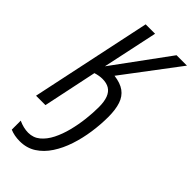

<svg xmlns="http://www.w3.org/2000/svg" viewBox="-297 -771 1071 1071"><g transform="rotate(45 238.5 -235.0)"><path d="M115.7 244.1Q94.2 244.1 75 240.5Q55.7 236.8 38.6 229.5V158.7Q57.1 167.5 77.1 172.4Q97.2 177.2 115.2 177.2Q155.3 177.2 185.1 152.6Q214.8 127.9 235.6 86.7Q256.3 45.4 269 -4.6Q281.7 -54.7 287.6 -106.2Q293.5 -157.7 293.5 -202.1Q293.5 -246.6 282.7 -274.4Q272 -302.2 250.5 -315.4Q229 -328.6 196.3 -328.6Q184.1 -328.6 169.7 -326.2Q155.3 -323.7 141.6 -319.3L74.7 0H0.5L151.4 -713.9H225.6L156.2 -387.7L395 -713.9H477.1L231.4 -388.2Q282.7 -381.8 313 -359.9Q343.3 -337.9 356.4 -298.6Q369.6 -259.3 369.6 -201.2Q369.6 -142.1 360.6 -79.6Q351.6 -17.1 332.5 40.8Q313.5 98.6 283.4 144.5Q253.4 190.4 211.7 217.3Q169.9 244.1 115.7 244.1Z"/></g></svg>

Font: Open Sans Condensed
Style: Italic
Weight: 400
Width: 3
Italic angle: -12°
Designer: Monotype Design Team
Foundry: Monotype Imaging Inc.
Version: Version 3.000